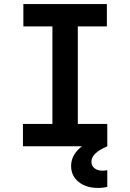

<svg xmlns="http://www.w3.org/2000/svg" viewBox="-20 -720 640 945"><path d="M93 0H508V-110H363V-590H506V-700H95V-590H238V-110H93ZM508 200V117Q503 119 496.5 119.5Q490 120 484 120Q460 120 445 108Q430 96 430 76Q430 55 448.5 36.5Q467 18 508 0L448 -36Q390 -12 360 21.5Q330 55 330 97Q330 145 366.5 175Q403 205 463 205Q476 205 487.5 203.5Q499 202 508 200Z"/></svg>

Font: CommitMonoV143 ExtLt
Style: Regular
Weight: 200
Monospace: yes
Designer: Eigil Nikolajsen
Foundry: Eigil Nikolajsen
Version: Version 1.143